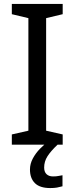

<svg xmlns="http://www.w3.org/2000/svg" viewBox="-20 -734 379 974"><path d="M298 0H40V-52L124 -71V-642L40 -662V-714H298V-662L214 -642V-71L298 -52ZM204 116Q204 138 216 149.5Q228 161 249 161Q266 161 277.5 158.5Q289 156 297 155V211Q283 215 269 217.5Q255 220 235 220Q182 220 157 195Q132 170 132 126Q132 97 146.5 70Q161 43 182.5 21Q204 -1 224 -15L272 0Q238 32 221 58.5Q204 85 204 116Z"/></svg>

Font: Noto Sans Devanagari
Style: Regular
Weight: 400
Designer: Jelle Bosma - Monotype Design Team
Foundry: Monotype Imaging Inc.
Version: Version 2.003